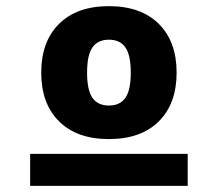

<svg xmlns="http://www.w3.org/2000/svg" viewBox="-20 -760 708 624"><path d="M78 -156V-260H590V-156ZM172 -682.5Q230 -740 334 -740Q438 -740 496 -682.5Q554 -625 554 -524Q554 -423 496 -365.5Q438 -308 334 -308Q230 -308 172 -365.5Q114 -423 114 -524Q114 -625 172 -682.5ZM280.5 -442Q298 -417 334 -417Q370 -417 387.5 -442Q405 -467 405 -524Q405 -581 387.5 -606Q370 -631 334 -631Q298 -631 280.5 -606Q263 -581 263 -524Q263 -467 280.5 -442Z"/></svg>

Font: Mplus 1p Black
Style: Regular
Weight: 900
Version: Version 1.061